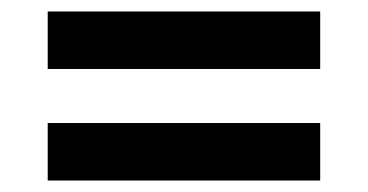

<svg xmlns="http://www.w3.org/2000/svg" viewBox="-20 -517 640 334"><path d="M63 -497H537V-397H63ZM63 -303H537V-203H63Z"/></svg>

Font: Epunda Sans
Style: Bold
Weight: 700
Designer: Simon Atzbach
Foundry: typofactur
Version: Version 2.204; ttfautohint (v1.8.4.7-5d5b)